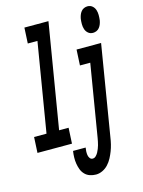

<svg xmlns="http://www.w3.org/2000/svg" viewBox="-178 -840 842 1134"><g transform="rotate(-15 243.0 -273.5)"><path d="M-37 0 -32 -96H44L134 -639H75L80 -735H227L121 -96H179L174 0ZM464 -600Q447 -600 435 -610Q423 -620 418 -635Q413 -650 413 -666.5Q413 -683 415 -699Q417 -710 421 -721Q425 -732 432.5 -741.5Q440 -751 450.5 -755.5Q461 -760 472 -760Q489 -760 501 -750Q513 -740 518 -725Q523 -710 523 -693.5Q523 -677 521 -661Q519 -650 515 -639Q511 -628 503.5 -618.5Q496 -609 485.5 -604.5Q475 -600 464 -600ZM265 213Q246 213 228 207Q210 201 197 187.5Q184 174 177.5 156.5Q171 139 168 120.5Q165 102 165.5 82Q166 62 169 43H246Q244 54 243.5 65.5Q243 77 244.5 88Q246 99 252.5 108Q259 117 270 117Q281 117 289.5 108.5Q298 100 303.5 90Q309 80 313 69.5Q317 59 320 49Q323 39 325 28Q327 17 329 7L402 -434H339L344 -530H494L403 22Q400 43 395 63.5Q390 84 382.5 103.5Q375 123 365 142Q355 161 340 177.5Q325 194 305 203.5Q285 213 265 213Z"/></g></svg>

Font: Iosevka Curly Slab Oblique
Style: Bold
Weight: 700
Italic angle: -9°
Monospace: yes
Designer: Belleve Invis
Foundry: Belleve Invis
Version: Version 11.1.0; ttfautohint (v1.8.3)